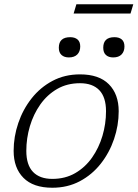

<svg xmlns="http://www.w3.org/2000/svg" viewBox="-20 -871 646 901"><path d="M355.5 -522Q445 -522 491 -475.5Q537 -429 537 -349Q537 -282.5 515.2 -218.5Q493.5 -154.5 452.8 -102.8Q412 -51 354.5 -20.5Q297 10 225.5 10Q136 10 90 -36.5Q44 -83 44 -163Q44 -229.5 65.8 -293.5Q87.5 -357.5 128.2 -409.2Q169 -461 226.5 -491.5Q284 -522 355.5 -522ZM225.5 -31.5Q286 -31.5 332.8 -58.5Q379.5 -85.5 411.8 -131.2Q444 -177 460.8 -233.5Q477.5 -290 477.5 -349Q477.5 -415 446 -447.8Q414.5 -480.5 355.5 -480.5Q295 -480.5 248.2 -453.5Q201.5 -426.5 169.2 -380.8Q137 -335 120.2 -278.5Q103.5 -222 103.5 -163Q103.5 -97 135 -64.2Q166.5 -31.5 225.5 -31.5ZM303 -601.5Q281.5 -601.5 268.8 -613Q256 -624.5 256 -647Q256 -696.5 309.5 -696.5Q331 -696.5 343.8 -685.8Q356.5 -675 356.5 -653Q356.5 -629.5 342.8 -615.5Q329 -601.5 303 -601.5ZM511 -601.5Q489.5 -601.5 477 -613Q464.5 -624.5 464.5 -647Q464.5 -696.5 517 -696.5Q539 -696.5 551.5 -685.8Q564 -675 564 -653Q564 -629.5 550.5 -615.5Q537 -601.5 511 -601.5ZM325.5 -807.5 338.5 -851H605.5L592.5 -807.5Z"/></svg>

Font: Newsreader Caption Light
Style: Italic
Weight: 300
Italic angle: -17°
Designer: Hugues Gentile
Foundry: Production Type
Version: Version 1.001